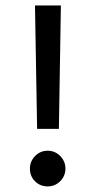

<svg xmlns="http://www.w3.org/2000/svg" viewBox="-20 -682 349 702"><path d="M89.4 -65.4Q89.4 -92.3 108.4 -111.6Q127.4 -130.9 154.3 -130.9Q181.2 -130.9 200.2 -111.6Q219.2 -92.3 219.2 -65.4Q219.2 -38.6 200.2 -19.5Q181.2 -0.5 154.3 -0.5Q127 -0.5 108.2 -19Q89.4 -37.6 89.4 -65.4ZM107.9 -662.1H202.6L195.3 -210.9H115.7Z"/></svg>

Font: Vazir FD
Style: FD
Weight: 400
Foundry: Based on Dejavu fonts, by Saber Rastikerdar
Version: Version 26.0.0